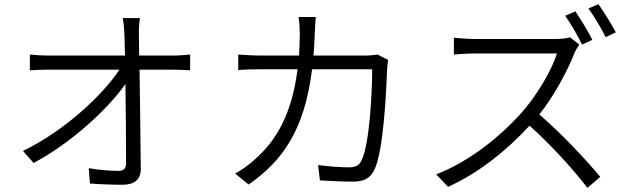

<svg xmlns="http://www.w3.org/2000/svg" viewBox="-20 -866 3040 926"><path d="M651 -598 650 -699C649 -726 651 -753 655 -779H572C577 -752 579 -722 580 -699C581 -677 582 -641 583 -598H213C183 -598 154 -600 124 -603V-527C155 -529 181 -530 215 -530H556C476 -409 296 -238 91 -138L142 -80C325 -177 503 -343 585 -461C587 -322 588 -165 588 -82C588 -55 580 -42 551 -42C513 -42 456 -46 408 -55L414 19C462 23 522 25 572 25C629 25 659 -1 659 -51C658 -175 655 -379 653 -530H817C841 -530 874 -528 897 -527V-603C877 -601 840 -598 815 -598Z M1801 -603C1785 -601 1767 -598 1740 -598H1492C1495 -632 1497 -667 1498 -704C1499 -728 1501 -761 1503 -784H1420C1424 -760 1426 -725 1426 -702C1426 -665 1424 -631 1422 -598H1240C1202 -598 1162 -601 1129 -603V-528C1163 -531 1201 -532 1241 -532H1415C1388 -315 1311 -187 1211 -99C1183 -72 1144 -45 1114 -29L1179 24C1343 -90 1449 -239 1485 -532H1775C1775 -425 1763 -170 1723 -91C1712 -67 1692 -59 1664 -59C1622 -59 1569 -63 1514 -70L1523 4C1575 7 1633 10 1682 10C1735 10 1766 -6 1786 -48C1831 -142 1843 -435 1847 -529C1847 -543 1849 -560 1852 -577Z M2837 -674C2817 -714 2780 -774 2755 -811L2706 -790C2733 -751 2768 -692 2787 -651ZM2729 -686C2714 -681 2689 -678 2659 -678H2267C2236 -678 2180 -683 2169 -684V-603C2178 -604 2232 -608 2267 -608H2666C2640 -523 2565 -401 2497 -324C2392 -207 2246 -88 2084 -25L2141 35C2292 -33 2426 -143 2534 -260C2637 -168 2746 -48 2813 40L2875 -13C2809 -93 2687 -223 2581 -314C2652 -403 2717 -524 2751 -611C2756 -623 2768 -643 2774 -651ZM2818 -825C2846 -787 2879 -731 2901 -687L2950 -710C2931 -747 2892 -809 2866 -846Z"/></svg>

Font: Noto Sans CJK JP DemiLight
Style: Regular
Weight: 350
Designer: Ryoko NISHIZUKA (kana & ideographs); Paul D. Hunt (Latin, Greek & Cyrillic); Wenlong ZHANG (bopomofo); Sandoll Communica
Foundry: Adobe Systems Incorporated
Version: Version 1.004;PS 1.004;hotconv 1.0.82;makeotf.lib2.5.63406